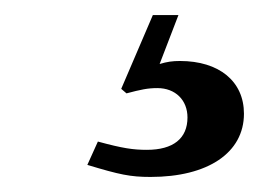

<svg xmlns="http://www.w3.org/2000/svg" viewBox="-20 -10 372 255"><path d="M141 108 148 114C167 109 176 107 189 107C213 107 229 123 229 146C229 174 210 189 175 189C157 189 143 187 110 178L96 209C139 222 153 225 180 225C256 225 304 193 304 141C304 98 271 71 219 71C209 71 202 72 192 75L217 10H183Z"/></svg>

Font: Asana Math
Style: Regular
Weight: 400
Version: Version 000.958